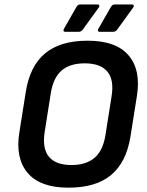

<svg xmlns="http://www.w3.org/2000/svg" viewBox="-20 -855 678 887"><path d="M296.1 12Q165.3 12 107.7 -56.2Q50.1 -124.4 69.5 -243.9L99.1 -430.4Q118.1 -550.3 188.5 -608.6Q258.9 -667 385.4 -667Q516.2 -667 574 -599.3Q631.7 -531.6 612.4 -411.4L582.8 -224.6Q563.8 -105.4 493.4 -46.7Q423 12 296.1 12ZM308.9 -92.6Q377 -92.3 416.3 -125.5Q455.5 -158.8 467.1 -230.3L495.3 -409Q508 -485.9 476.2 -524Q444.5 -562 373 -562.4Q304.1 -562.7 265.3 -529.8Q226.4 -496.8 214.7 -424.7L186.5 -246Q174.5 -169.1 205.9 -131Q237.4 -93 308.9 -92.6ZM281.4 -708Q275.4 -708 273.7 -712.2Q272.1 -716.3 275.4 -722L333.1 -822.8Q337.5 -829.9 341.6 -832.2Q345.8 -834.5 352.5 -834.5H430.2Q436.9 -834.5 438.6 -830Q440.3 -825.5 435.9 -819.8L363.4 -719.7Q355.4 -708 343.4 -708ZM440.5 -708Q434.5 -708 432.8 -712.2Q431.1 -716.3 434.5 -722L492.2 -822.8Q496.5 -829.9 500.7 -832.2Q504.9 -834.5 511.6 -834.5H589.3Q596 -834.5 597.7 -830Q599.3 -825.5 595 -819.8L522.5 -719.7Q514.5 -708 502.4 -708Z"/></svg>

Font: Sofia Sans Hairline
Style: Italic
Weight: 1
Italic angle: -9°
Designer: Botio Nikoltchev, Ani Petrova
Foundry: lettersoup
Version: Version 4.102